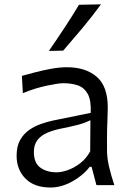

<svg xmlns="http://www.w3.org/2000/svg" viewBox="-20 -838 586 869"><path d="M209 10.7Q134.8 10.7 95 -30Q55.2 -70.8 55.2 -133.3Q55.2 -175.8 71 -204.1Q86.9 -232.4 112.3 -250Q137.7 -267.6 166.3 -277.3Q194.8 -287.1 220.2 -292.5L390.6 -327.1Q393.1 -384.3 377 -413.1Q360.8 -441.9 332 -451.7Q303.2 -461.4 266.1 -461.4Q244.6 -461.4 192.4 -450.4Q140.1 -439.5 83.5 -416.5L79.1 -494.6Q103.5 -501.5 138.2 -510.5Q172.9 -519.5 210.9 -526.6Q249 -533.7 282.7 -533.7Q367.7 -533.7 417.7 -490.5Q467.8 -447.3 467.8 -351.1Q467.8 -327.6 466.1 -291.5Q464.4 -255.4 464.4 -222.2V-157.7Q464.4 -123.5 473.4 -84.2Q482.4 -44.9 497.6 0H416.5L394.5 -83H386.2Q354.5 -42.5 305.7 -15.9Q256.8 10.7 209 10.7ZM236.3 -58.1Q258.8 -58.1 287.6 -68.4Q316.4 -78.6 343.5 -99.6Q370.6 -120.6 388.2 -152.8L389.2 -293.9Q380.9 -289.6 366.9 -283.9Q353 -278.3 326.2 -271.5Q299.3 -264.6 251.5 -254.9Q220.2 -248.5 193.1 -236.8Q166 -225.1 149.7 -204.3Q133.3 -183.6 133.3 -149.9Q133.3 -100.6 162.6 -79.3Q191.9 -58.1 236.3 -58.1ZM201.2 -607.4Q237.3 -659.7 271.7 -711.9Q306.2 -764.2 337.4 -816.4L437 -818.4Q397.9 -764.6 354.5 -712.6Q311 -660.6 266.1 -608.9Z"/></svg>

Font: Pinar-DS2-FD Regular
Style: Regular
Weight: 400
Designer: Amin Abedi
Version: Version 2.000